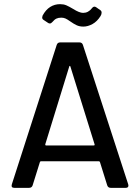

<svg xmlns="http://www.w3.org/2000/svg" viewBox="-20 -904 670 924"><path d="M496 -12 461 -124Q459 -128 456 -128H177Q174 -128 172 -124L137 -12Q133 0 120 0H49Q32 0 37 -17L253 -688Q257 -700 270 -700H362Q375 -700 379 -688L597 -17Q598 -15 598 -11Q598 0 585 0H513Q500 0 496 -12ZM202 -204H431Q437 -204 435 -210L319 -583Q318 -587 316 -587Q314 -587 313 -583L198 -210Q197 -204 202 -204ZM318 -801Q304 -811 295 -815Q286 -819 275 -819Q261 -819 251.5 -814.5Q242 -810 232 -798Q226 -791 220 -791Q215 -791 211 -794L190 -808Q183 -812 183 -820Q183 -823 185 -829Q200 -857 221.5 -870.5Q243 -884 269 -884Q286 -884 299 -878.5Q312 -873 332 -861Q362 -842 380 -842Q405 -842 422 -864Q428 -872 435 -872Q438 -872 443 -869L463 -855Q469 -851 469 -843Q469 -835 464 -827Q448 -801 425.5 -788.5Q403 -776 381 -776Q363 -776 349 -782.5Q335 -789 318 -801Z"/></svg>

Font: Barlow_Medium_SS
Style: Regular
Weight: 500
Designer: Jeremy Tribby
Foundry: Jeremy Tribby
Version: Version 1.101 August 23, 2024